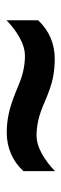

<svg xmlns="http://www.w3.org/2000/svg" viewBox="188 -658 195 612"><g transform="rotate(90 286.0 -352.5)"><path d="M268 -307Q232 -323 207 -328.5Q182 -334 159 -334Q131 -334 100.5 -317Q70 -300 45 -275V-376Q95 -429 169 -429Q198 -429 227 -423.5Q256 -418 303 -398Q339 -382 364.5 -376.5Q390 -371 411 -371Q440 -371 470.5 -388Q501 -405 526 -430V-329Q476 -276 402 -276Q374 -276 344.5 -282Q315 -288 268 -307Z"/></g></svg>

Font: Noto Sans Adlam Unjoined SemiBold
Style: Regular
Weight: 600
Version: Version 3.001